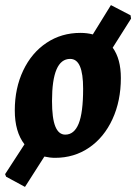

<svg xmlns="http://www.w3.org/2000/svg" viewBox="-34 -607 534 753"><path d="M408 -420Q440 -376 440 -301Q440 -211 407 -139.5Q374 -68 315.5 -28Q257 12 182 12Q162 12 140 7L64 126L-10 86L-14 76L62 -41Q24 -90 24 -174Q24 -261 57 -330.5Q90 -400 148.5 -439Q207 -478 281 -478Q308 -478 330 -472L401 -587L478 -547L480 -534ZM292 -259Q292 -318 279.5 -347Q267 -376 241 -376Q170 -376 170 -211Q170 -143 183 -111Q196 -79 222 -79Q257 -79 274.5 -122Q292 -165 292 -259Z"/></svg>

Font: Alegreya ExtraBold
Style: Italic
Weight: 800
Italic angle: -7°
Designer: Juan Pablo del Peral
Foundry: Huerta Tipografica
Version: Version 2.007; ttfautohint (v1.6)